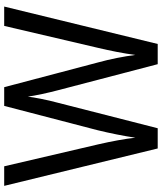

<svg xmlns="http://www.w3.org/2000/svg" viewBox="50 -804 754 893"><g transform="rotate(-90 426.5 -357.0)"><path d="M843 -714H753L651 -278C637 -219 625 -159 618 -104C611 -158 599 -220 583 -278L468 -714H381L268 -280C254 -223 241 -158 233 -104C228 -151 217 -212 202 -277L100 -714H9L183 0H277L395 -462C410 -517 421 -577 424 -604C429 -568 442 -508 454 -463L575 0H669Z"/></g></svg>

Font: Noto Sans Ethiopic SemiCondensed
Style: Regular
Weight: 400
Width: 4
Designer: Monotype Design Team
Foundry: Monotype Imaging Inc.
Version: Version 2.102